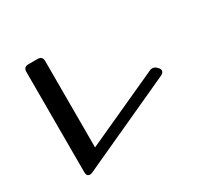

<svg xmlns="http://www.w3.org/2000/svg" viewBox="-156 -905 1174 1130"><g transform="rotate(-30 431.5 -340.0)"><path d="M762 -323Q770 -327 780 -327Q795 -327 807 -315L812 -310Q823 -299 823 -288Q823 -273 804 -264L167 28Q159 32 151 32Q128 32 128 3V-679Q128 -712 161 -712H223Q256 -712 256 -679V-92Z"/></g></svg>

Font: Yusei Magic
Style: Regular
Weight: 400
Designer: Tanukizamurai
Foundry: Yusei Magic Project
Version: Version 1.200